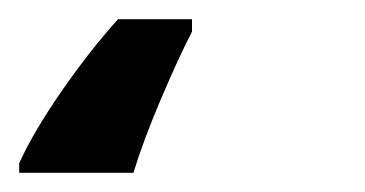

<svg xmlns="http://www.w3.org/2000/svg" viewBox="-52 41 380 200"><path d="M87 221Q97 188 115.5 144.5Q134 101 148 74V61H71Q42 93 12.5 135.5Q-17 178 -32 211V221Z"/></svg>

Font: Noto Sans UI SemiCondensed
Style: Bold Italic
Weight: 700
Width: 4
Designer: Monotype Design Team
Foundry: Monotype Imaging Inc.
Version: 1.001